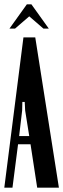

<svg xmlns="http://www.w3.org/2000/svg" viewBox="-24 -873 294 893"><path d="M85 -699H140L250 0H149L118 -202H60L34 0H-4ZM79 -359 65 -240H112L93 -359L91 -399H80ZM101 -853H122L203 -740H178L112 -797L46 -740H20Z"/></svg>

Font: Moniqa ExtBd Cond Paragraph
Style: Regular
Weight: 800
Width: 3
Designer: Rajesh Rajput
Foundry: Rajesh Rajput
Version: Version 1.000